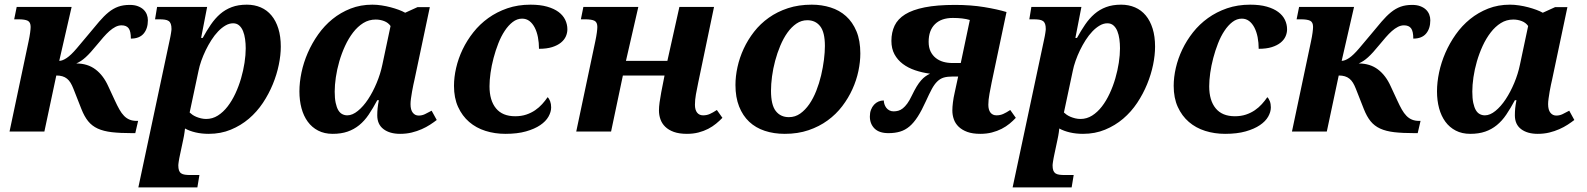

<svg xmlns="http://www.w3.org/2000/svg" viewBox="-20 -566 6827 826"><path d="M288.1 -536.1 234.9 -304.2Q248.5 -304.2 266.8 -316.4Q285.2 -328.6 310.1 -357.9L358.9 -416Q385.7 -448.7 406.5 -472.9Q427.2 -497.1 447 -513.2Q466.8 -529.3 488.3 -537.1Q509.8 -544.9 538.1 -544.9Q558.6 -544.9 573.2 -539.3Q587.9 -533.7 597.4 -524.7Q606.9 -515.6 611.6 -503.7Q616.2 -491.7 616.2 -479Q616.2 -442.9 597.9 -421.4Q579.6 -399.9 543 -399.9Q543 -431.6 533.4 -444.3Q523.9 -457 502.9 -457Q489.7 -457 476.8 -450.4Q463.9 -443.8 450.9 -432.4Q438 -420.9 424.8 -405.8Q411.6 -390.6 397.9 -374Q382.8 -355.5 370.8 -342.3Q358.9 -329.1 348.4 -319.6Q337.9 -310.1 328.1 -303.7Q318.4 -297.4 308.1 -293Q356.9 -293 390.9 -267.3Q424.8 -241.7 445.8 -194.8L474.1 -133.8Q484.4 -111.3 493.7 -95Q502.9 -78.6 513.7 -67.6Q524.4 -56.6 537.6 -51.3Q550.8 -45.9 567.9 -45.9H574.2L562 6.8H548.8Q497.1 6.8 461.2 2.7Q425.3 -1.5 400.4 -12.9Q375.5 -24.4 359.1 -44.7Q342.8 -64.9 330.1 -97.2L295.9 -184.1Q290 -199.2 283.4 -210Q276.9 -220.7 268.3 -227.5Q259.8 -234.4 248.5 -237.8Q237.3 -241.2 222.2 -241.2L170.9 0H21L103 -388.2Q107.4 -408.7 109.6 -425.3Q111.8 -441.9 111.8 -450.2Q111.8 -470.2 99.6 -476.6Q87.4 -482.9 59.1 -482.9H41L51.8 -536.1Z M1037.1 -357.9Q1037.1 -378.4 1034.4 -397.7Q1031.7 -417 1025.6 -432.1Q1019.5 -447.3 1009 -456.5Q998.5 -465.8 982.9 -465.8Q966.3 -465.8 950 -456.3Q933.6 -446.8 918.2 -430.7Q902.8 -414.6 889.4 -393.6Q876 -372.6 865 -349.9Q854 -327.1 845.9 -304.2Q837.9 -281.2 834 -261.2L795.9 -82Q800.3 -77.6 807.6 -72.5Q814.9 -67.4 824.2 -63.5Q833.5 -59.6 844.5 -56.9Q855.5 -54.2 867.2 -54.2Q894 -54.2 917.2 -68.8Q940.4 -83.5 959.2 -107.9Q978 -132.3 992.7 -163.8Q1007.3 -195.3 1017.1 -229Q1026.9 -262.7 1032 -296.1Q1037.1 -329.6 1037.1 -357.9ZM575.2 240.2 710.9 -397.9Q712.4 -404.3 713.6 -411.1Q714.8 -418 715.8 -424.1Q716.8 -430.2 717.3 -434.6Q717.8 -439 717.8 -440.9Q717.8 -454.6 714.8 -462.9Q711.9 -471.2 705.6 -475.6Q699.2 -480 689.2 -481.4Q679.2 -482.9 665 -482.9H647L655.8 -536.1H871.1L845.2 -402.8H852.1Q869.1 -434.1 887.2 -460.4Q905.3 -486.8 927.2 -505.9Q949.2 -524.9 977.1 -535.4Q1004.9 -545.9 1042 -545.9Q1074.7 -545.9 1101.8 -534.2Q1128.9 -522.5 1147.9 -499.5Q1167 -476.6 1177.5 -442.9Q1188 -409.2 1188 -365.2Q1188 -329.1 1179.4 -287.4Q1170.9 -245.6 1153.8 -203.9Q1136.7 -162.1 1111.1 -123.5Q1085.4 -85 1050.8 -55.4Q1016.1 -25.9 972.9 -8.1Q929.7 9.8 877.9 9.8Q847.7 9.8 821.5 3.7Q795.4 -2.4 775.9 -13.2Q775.4 -5.4 773.9 2.9Q772.9 9.8 771.5 18.3Q770 26.9 768.1 35.2L753.9 102.1Q752.4 108.4 751.2 115.2Q750 122.1 749 128.2Q748 134.3 747.6 138.7Q747.1 143.1 747.1 145Q747.1 158.7 750 167Q752.9 175.3 759.3 179.7Q765.6 184.1 775.6 185.5Q785.6 187 799.8 187H837.9L829.1 240.2Z M1701.2 9.8Q1656.7 9.8 1629.9 -10.5Q1603 -30.8 1603 -69.8Q1603 -85.4 1604.5 -100.3Q1606 -115.2 1609.9 -134.8H1603Q1584.5 -100.1 1566.2 -73Q1547.9 -45.9 1525.4 -27.6Q1502.9 -9.3 1475.3 0.2Q1447.8 9.8 1411.1 9.8Q1375.5 9.8 1348.6 -4.2Q1321.8 -18.1 1304 -42.5Q1286.1 -66.9 1277.1 -100.3Q1268.1 -133.8 1268.1 -172.9Q1268.1 -211.9 1277.1 -254.6Q1286.1 -297.4 1304.2 -338.9Q1322.3 -380.4 1348.9 -418Q1375.5 -455.6 1410.4 -483.9Q1445.3 -512.2 1488.3 -529.1Q1531.2 -545.9 1582 -545.9Q1601.6 -545.9 1621.8 -542.7Q1642.1 -539.6 1660.6 -534.7Q1679.2 -529.8 1695.6 -523.7Q1711.9 -517.6 1723.1 -511.2L1775.9 -535.2H1829.1L1763.2 -223.1Q1761.2 -214.8 1758.3 -201.2Q1755.4 -187.5 1752.7 -172.1Q1750 -156.7 1748 -142.3Q1746.1 -127.9 1746.1 -118.2Q1746.1 -93.3 1755.9 -81.1Q1765.6 -68.8 1781.2 -68.8Q1795.4 -68.8 1808.3 -75Q1821.3 -81.1 1836.9 -89.8L1858.9 -49.8Q1846.2 -40 1830.1 -29.5Q1814 -19 1794.2 -10.3Q1774.4 -1.5 1751.2 4.2Q1728 9.8 1701.2 9.8ZM1419.9 -171.9Q1419.9 -143.1 1424.1 -123.5Q1428.2 -104 1435.3 -92Q1442.4 -80.1 1452.4 -75Q1462.4 -69.8 1474.1 -69.8Q1496.1 -69.8 1519.5 -88.9Q1543 -107.9 1563.5 -138.9Q1584 -169.9 1600.3 -209Q1616.7 -248 1625 -288.1L1660.2 -454.1Q1650.4 -468.3 1633.1 -475.1Q1615.7 -481.9 1596.2 -481.9Q1566.9 -481.9 1542.7 -466.8Q1518.6 -451.7 1499 -426.3Q1479.5 -400.9 1464.6 -368.7Q1449.7 -336.4 1439.7 -301.8Q1429.7 -267.1 1424.8 -233.4Q1419.9 -199.7 1419.9 -171.9Z M2196.3 -65.9Q2222.7 -65.9 2243.9 -73Q2265.1 -80.1 2282.2 -91.8Q2299.3 -103.5 2312.5 -118.2Q2325.7 -132.8 2335.9 -147.9Q2342.3 -142.1 2346.7 -130.6Q2351.1 -119.1 2351.1 -104Q2351.1 -84.5 2339.6 -64.2Q2328.1 -43.9 2304 -27.6Q2279.8 -11.2 2242.7 -0.7Q2205.6 9.8 2154.3 9.8Q2108.9 9.8 2068.6 -2.9Q2028.3 -15.6 1998.3 -41.5Q1968.3 -67.4 1950.7 -106Q1933.1 -144.5 1933.1 -196.8Q1933.1 -233.9 1942.4 -274.2Q1951.7 -314.5 1970.2 -353.3Q1988.8 -392.1 2016.4 -427Q2043.9 -461.9 2080.6 -488.3Q2117.2 -514.6 2162.6 -530.3Q2208 -545.9 2262.2 -545.9Q2303.7 -545.9 2333.7 -537.4Q2363.8 -528.8 2383.1 -514.4Q2402.3 -500 2411.6 -480.7Q2420.9 -461.4 2420.9 -439.9Q2420.9 -424.3 2414.3 -409.4Q2407.7 -394.5 2393.1 -382.6Q2378.4 -370.6 2355.2 -363.3Q2332 -356 2298.8 -356Q2298.8 -382.3 2294.2 -406Q2289.6 -429.7 2280.3 -447.5Q2271 -465.3 2257.6 -475.6Q2244.1 -485.8 2226.1 -485.8Q2204.6 -485.8 2185.8 -471.4Q2167 -457 2151.4 -433.3Q2135.7 -409.7 2123.8 -379.2Q2111.8 -348.6 2103.3 -316.2Q2094.7 -283.7 2090.3 -252.2Q2085.9 -220.7 2085.9 -194.8Q2085.9 -133.8 2113.8 -99.9Q2141.6 -65.9 2196.3 -65.9Z M2659.7 -241.2 2608.9 0H2459L2541 -388.2Q2545.4 -408.7 2547.6 -425.3Q2549.8 -441.9 2549.8 -450.2Q2549.8 -470.2 2537.6 -476.6Q2525.4 -482.9 2497.1 -482.9H2479L2489.7 -536.1H2726.1L2672.9 -304.2H2851.1L2902.8 -536.1H3051.8L2983.9 -210.9Q2978 -183.6 2973.9 -159.9Q2969.7 -136.2 2969.7 -115.2Q2969.7 -93.3 2979 -81.5Q2988.3 -69.8 3004.9 -69.8Q3020.5 -69.8 3033.7 -75.7Q3046.9 -81.5 3064 -92.8L3087.9 -59.1Q3075.7 -46.4 3060.5 -33.9Q3045.4 -21.5 3026.6 -11.7Q3007.8 -2 2985.1 3.9Q2962.4 9.8 2935.1 9.8Q2901.9 9.8 2878.9 1.5Q2856 -6.8 2841.8 -20.8Q2827.6 -34.7 2821.3 -52.7Q2814.9 -70.8 2814.9 -90.8Q2814.9 -106 2817.6 -125.7Q2820.3 -145.5 2824.7 -168.9L2838.9 -241.2Z M3144 -200.2Q3144 -237.8 3152.8 -277.8Q3161.6 -317.9 3179.4 -356.4Q3197.3 -395 3224.1 -429.4Q3251 -463.9 3287.4 -489.7Q3323.7 -515.6 3369.9 -530.8Q3416 -545.9 3472.2 -545.9Q3515.1 -545.9 3553.2 -533.9Q3591.3 -522 3619.6 -496.6Q3647.9 -471.2 3664.6 -431.4Q3681.2 -391.6 3681.2 -335.9Q3681.2 -299.8 3672.9 -260.3Q3664.6 -220.7 3647.2 -182.4Q3629.9 -144 3603.3 -109.1Q3576.7 -74.2 3540.5 -47.9Q3504.4 -21.5 3458.5 -5.9Q3412.6 9.8 3356 9.8Q3309.1 9.8 3270 -3.2Q3231 -16.1 3203.1 -42.2Q3175.3 -68.4 3159.7 -107.9Q3144 -147.5 3144 -200.2ZM3374 -62Q3400.9 -62 3422.6 -77.4Q3444.3 -92.8 3461.7 -117.9Q3479 -143.1 3491.7 -175.3Q3504.4 -207.5 3512.5 -241.7Q3520.5 -275.9 3524.7 -308.8Q3528.8 -341.8 3528.8 -368.2Q3528.8 -427.2 3508.5 -453.1Q3488.3 -479 3453.1 -479Q3427.7 -479 3406.2 -464.4Q3384.8 -449.7 3367.4 -425.3Q3350.1 -400.9 3336.9 -369.4Q3323.7 -337.9 3314.7 -304.2Q3305.7 -270.5 3301.3 -237.1Q3296.9 -203.6 3296.9 -175.8Q3296.9 -114.7 3317.4 -88.4Q3337.9 -62 3374 -62Z M4152.3 -480Q4123.5 -488.8 4079.1 -488.8Q4029.3 -488.8 4002.2 -461.9Q3975.1 -435.1 3975.1 -386.2Q3975.1 -361.8 3983.4 -344.7Q3991.7 -327.6 4005.9 -316.4Q4020 -305.2 4038.3 -300Q4056.6 -294.9 4077.1 -294.9H4113.3ZM4088.4 -544.9Q4157.2 -544.9 4214.6 -535.4Q4272 -525.9 4310.1 -514.2L4246.1 -210.9Q4241.7 -188.5 4236.8 -162.4Q4231.9 -136.2 4231.9 -115.2Q4231.9 -93.3 4241.2 -81.5Q4250.5 -69.8 4267.1 -69.8Q4282.7 -69.8 4295.9 -75.7Q4309.1 -81.5 4326.2 -92.8L4350.1 -59.1Q4338.4 -46.4 4323.2 -33.9Q4308.1 -21.5 4289.1 -11.7Q4270 -2 4247.3 3.9Q4224.6 9.8 4197.3 9.8Q4164.1 9.8 4141.4 1.5Q4118.7 -6.8 4104.2 -20.8Q4089.8 -34.7 4083.5 -52.7Q4077.1 -70.8 4077.1 -90.8Q4077.1 -106 4079.6 -125.7Q4082 -145.5 4087.4 -168.9L4102.1 -236.8H4078.1Q4055.2 -236.8 4039.8 -232.2Q4024.4 -227.5 4012 -215.3Q3999.5 -203.1 3988.5 -182.6Q3977.5 -162.1 3963.4 -130.9Q3945.3 -90.8 3928.2 -64.2Q3911.1 -37.6 3892.6 -22Q3874 -6.3 3852.1 0.2Q3830.1 6.8 3802.2 6.8Q3762.2 6.8 3742.2 -13.2Q3722.2 -33.2 3722.2 -64.9Q3722.2 -81.1 3727.1 -93.8Q3731.9 -106.4 3740.2 -115.5Q3748.5 -124.5 3759.3 -129.2Q3770 -133.8 3782.2 -133.8Q3782.2 -126 3784.9 -117.7Q3787.6 -109.4 3792.7 -102.5Q3797.9 -95.7 3805.9 -91.3Q3814 -86.9 3824.2 -86.9Q3834.5 -86.9 3844.5 -89.6Q3854.5 -92.3 3864 -99.9Q3873.5 -107.4 3883.1 -120.4Q3892.6 -133.3 3902.3 -153.8Q3913.6 -177.2 3923.3 -193.4Q3933.1 -209.5 3942.6 -220.2Q3952.1 -231 3961.4 -237.5Q3970.7 -244.1 3981 -249Q3947.3 -253.4 3917 -263.7Q3886.7 -273.9 3864 -291Q3841.3 -308.1 3828.1 -332.5Q3814.9 -356.9 3814.9 -390.1Q3814.9 -426.8 3828.6 -455.6Q3842.3 -484.4 3874 -504.2Q3905.8 -523.9 3958.3 -534.4Q4010.7 -544.9 4088.4 -544.9Z M4798.3 -357.9Q4798.3 -378.4 4795.7 -397.7Q4793 -417 4786.9 -432.1Q4780.8 -447.3 4770.3 -456.5Q4759.8 -465.8 4744.1 -465.8Q4727.5 -465.8 4711.2 -456.3Q4694.8 -446.8 4679.4 -430.7Q4664.1 -414.6 4650.6 -393.6Q4637.2 -372.6 4626.2 -349.9Q4615.2 -327.1 4607.2 -304.2Q4599.1 -281.2 4595.2 -261.2L4557.1 -82Q4561.5 -77.6 4568.8 -72.5Q4576.2 -67.4 4585.4 -63.5Q4594.7 -59.6 4605.7 -56.9Q4616.7 -54.2 4628.4 -54.2Q4655.3 -54.2 4678.5 -68.8Q4701.7 -83.5 4720.5 -107.9Q4739.3 -132.3 4753.9 -163.8Q4768.6 -195.3 4778.3 -229Q4788.1 -262.7 4793.2 -296.1Q4798.3 -329.6 4798.3 -357.9ZM4336.4 240.2 4472.2 -397.9Q4473.6 -404.3 4474.9 -411.1Q4476.1 -418 4477.1 -424.1Q4478 -430.2 4478.5 -434.6Q4479 -439 4479 -440.9Q4479 -454.6 4476.1 -462.9Q4473.1 -471.2 4466.8 -475.6Q4460.4 -480 4450.4 -481.4Q4440.4 -482.9 4426.3 -482.9H4408.2L4417 -536.1H4632.3L4606.4 -402.8H4613.3Q4630.4 -434.1 4648.4 -460.4Q4666.5 -486.8 4688.5 -505.9Q4710.4 -524.9 4738.3 -535.4Q4766.1 -545.9 4803.2 -545.9Q4835.9 -545.9 4863 -534.2Q4890.1 -522.5 4909.2 -499.5Q4928.2 -476.6 4938.7 -442.9Q4949.2 -409.2 4949.2 -365.2Q4949.2 -329.1 4940.7 -287.4Q4932.1 -245.6 4915 -203.9Q4897.9 -162.1 4872.3 -123.5Q4846.7 -85 4812 -55.4Q4777.3 -25.9 4734.1 -8.1Q4690.9 9.8 4639.2 9.8Q4608.9 9.8 4582.8 3.7Q4556.6 -2.4 4537.1 -13.2Q4536.6 -5.4 4535.2 2.9Q4534.2 9.8 4532.7 18.3Q4531.2 26.9 4529.3 35.2L4515.1 102.1Q4513.7 108.4 4512.5 115.2Q4511.2 122.1 4510.3 128.2Q4509.3 134.3 4508.8 138.7Q4508.3 143.1 4508.3 145Q4508.3 158.7 4511.2 167Q4514.2 175.3 4520.5 179.7Q4526.9 184.1 4536.9 185.5Q4546.9 187 4561 187H4599.1L4590.3 240.2Z M5292.5 -65.9Q5318.8 -65.9 5340.1 -73Q5361.3 -80.1 5378.4 -91.8Q5395.5 -103.5 5408.7 -118.2Q5421.9 -132.8 5432.1 -147.9Q5438.5 -142.1 5442.9 -130.6Q5447.3 -119.1 5447.3 -104Q5447.3 -84.5 5435.8 -64.2Q5424.3 -43.9 5400.1 -27.6Q5376 -11.2 5338.9 -0.7Q5301.8 9.8 5250.5 9.8Q5205.1 9.8 5164.8 -2.9Q5124.5 -15.6 5094.5 -41.5Q5064.5 -67.4 5046.9 -106Q5029.3 -144.5 5029.3 -196.8Q5029.3 -233.9 5038.6 -274.2Q5047.9 -314.5 5066.4 -353.3Q5085 -392.1 5112.5 -427Q5140.1 -461.9 5176.8 -488.3Q5213.4 -514.6 5258.8 -530.3Q5304.2 -545.9 5358.4 -545.9Q5399.9 -545.9 5429.9 -537.4Q5460 -528.8 5479.2 -514.4Q5498.5 -500 5507.8 -480.7Q5517.1 -461.4 5517.1 -439.9Q5517.1 -424.3 5510.5 -409.4Q5503.9 -394.5 5489.3 -382.6Q5474.6 -370.6 5451.4 -363.3Q5428.2 -356 5395 -356Q5395 -382.3 5390.4 -406Q5385.7 -429.7 5376.5 -447.5Q5367.2 -465.3 5353.8 -475.6Q5340.3 -485.8 5322.3 -485.8Q5300.8 -485.8 5282 -471.4Q5263.2 -457 5247.6 -433.3Q5231.9 -409.7 5220 -379.2Q5208 -348.6 5199.5 -316.2Q5190.9 -283.7 5186.5 -252.2Q5182.1 -220.7 5182.1 -194.8Q5182.1 -133.8 5210 -99.9Q5237.8 -65.9 5292.5 -65.9Z M5805.2 -536.1 5752 -304.2Q5765.6 -304.2 5783.9 -316.4Q5802.2 -328.6 5827.1 -357.9L5876 -416Q5902.8 -448.7 5923.6 -472.9Q5944.3 -497.1 5964.1 -513.2Q5983.9 -529.3 6005.4 -537.1Q6026.9 -544.9 6055.2 -544.9Q6075.7 -544.9 6090.3 -539.3Q6105 -533.7 6114.5 -524.7Q6124 -515.6 6128.7 -503.7Q6133.3 -491.7 6133.3 -479Q6133.3 -442.9 6115 -421.4Q6096.7 -399.9 6060.1 -399.9Q6060.1 -431.6 6050.5 -444.3Q6041 -457 6020 -457Q6006.8 -457 5993.9 -450.4Q5981 -443.8 5968 -432.4Q5955.1 -420.9 5941.9 -405.8Q5928.7 -390.6 5915 -374Q5899.9 -355.5 5887.9 -342.3Q5876 -329.1 5865.5 -319.6Q5855 -310.1 5845.2 -303.7Q5835.4 -297.4 5825.2 -293Q5874 -293 5908 -267.3Q5941.9 -241.7 5962.9 -194.8L5991.2 -133.8Q6001.5 -111.3 6010.7 -95Q6020 -78.6 6030.8 -67.6Q6041.5 -56.6 6054.7 -51.3Q6067.9 -45.9 6085 -45.9H6091.3L6079.1 6.8H6065.9Q6014.2 6.8 5978.3 2.7Q5942.4 -1.5 5917.5 -12.9Q5892.6 -24.4 5876.2 -44.7Q5859.9 -64.9 5847.2 -97.2L5813 -184.1Q5807.1 -199.2 5800.5 -210Q5793.9 -220.7 5785.4 -227.5Q5776.9 -234.4 5765.6 -237.8Q5754.4 -241.2 5739.3 -241.2L5688 0H5538.1L5620.1 -388.2Q5624.5 -408.7 5626.7 -425.3Q5628.9 -441.9 5628.9 -450.2Q5628.9 -470.2 5616.7 -476.6Q5604.5 -482.9 5576.2 -482.9H5558.1L5568.8 -536.1Z M6595.2 9.8Q6550.8 9.8 6523.9 -10.5Q6497.1 -30.8 6497.1 -69.8Q6497.1 -85.4 6498.5 -100.3Q6500 -115.2 6503.9 -134.8H6497.1Q6478.5 -100.1 6460.2 -73Q6441.9 -45.9 6419.4 -27.6Q6397 -9.3 6369.4 0.2Q6341.8 9.8 6305.2 9.8Q6269.5 9.8 6242.7 -4.2Q6215.8 -18.1 6198 -42.5Q6180.2 -66.9 6171.1 -100.3Q6162.1 -133.8 6162.1 -172.9Q6162.1 -211.9 6171.1 -254.6Q6180.2 -297.4 6198.2 -338.9Q6216.3 -380.4 6242.9 -418Q6269.5 -455.6 6304.4 -483.9Q6339.4 -512.2 6382.3 -529.1Q6425.3 -545.9 6476.1 -545.9Q6495.6 -545.9 6515.9 -542.7Q6536.1 -539.6 6554.7 -534.7Q6573.2 -529.8 6589.6 -523.7Q6606 -517.6 6617.2 -511.2L6669.9 -535.2H6723.1L6657.2 -223.1Q6655.3 -214.8 6652.3 -201.2Q6649.4 -187.5 6646.7 -172.1Q6644 -156.7 6642.1 -142.3Q6640.1 -127.9 6640.1 -118.2Q6640.1 -93.3 6649.9 -81.1Q6659.7 -68.8 6675.3 -68.8Q6689.5 -68.8 6702.4 -75Q6715.3 -81.1 6731 -89.8L6752.9 -49.8Q6740.2 -40 6724.1 -29.5Q6708 -19 6688.2 -10.3Q6668.5 -1.5 6645.3 4.2Q6622.1 9.8 6595.2 9.8ZM6314 -171.9Q6314 -143.1 6318.1 -123.5Q6322.3 -104 6329.3 -92Q6336.4 -80.1 6346.4 -75Q6356.4 -69.8 6368.2 -69.8Q6390.1 -69.8 6413.6 -88.9Q6437 -107.9 6457.5 -138.9Q6478 -169.9 6494.4 -209Q6510.7 -248 6519 -288.1L6554.2 -454.1Q6544.4 -468.3 6527.1 -475.1Q6509.8 -481.9 6490.2 -481.9Q6460.9 -481.9 6436.8 -466.8Q6412.6 -451.7 6393.1 -426.3Q6373.5 -400.9 6358.6 -368.7Q6343.8 -336.4 6333.7 -301.8Q6323.7 -267.1 6318.8 -233.4Q6314 -199.7 6314 -171.9Z"/></svg>

Font: Droid Serif
Style: Bold Italic
Weight: 700
Italic angle: -12°
Designer: Monotype Design team
Foundry: Monotype Imaging Inc.
Version: Version 1.03